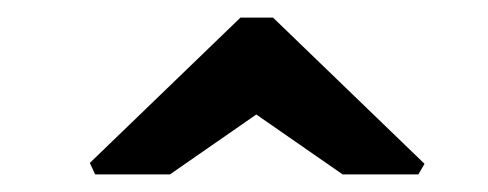

<svg xmlns="http://www.w3.org/2000/svg" viewBox="-20 -786 554 218"><path d="M88 -588 82 -601 253 -766H290L462 -600L455 -588H369L271 -656L173 -588Z"/></svg>

Font: Kreon Light
Style: Regular
Weight: 300
Designer: Julia Petretta
Foundry: Julia Petretta and Eli Heuer
Version: Version 2.002